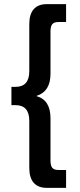

<svg xmlns="http://www.w3.org/2000/svg" viewBox="-20 -807 383 924"><path d="M121 1V-225Q121 -301 55 -301H35V-389H55Q121 -389 121 -465V-691Q121 -739 142.5 -763Q164 -787 204 -787H298V-701H261Q240 -701 231.5 -690.5Q223 -680 223 -656V-452Q223 -367 157 -346V-344Q223 -325 223 -238V-34Q223 -10 231.5 0.5Q240 11 261 11H298V97H204Q164 97 142.5 73Q121 49 121 1Z"/></svg>

Font: Prompt
Style: Regular
Weight: 400
Designer: Katatrad Team
Foundry: CadsonDemak
Version: Version 1.001